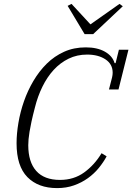

<svg xmlns="http://www.w3.org/2000/svg" viewBox="-20 -953 679 985"><path d="M273 12Q176 12 120.5 -44.5Q65 -101 65 -218Q65 -267 74.5 -323Q84 -379 103 -433.5Q122 -488 151.5 -538Q181 -588 220 -626.5Q259 -665 309 -687.5Q359 -710 420 -710Q479 -710 518 -688Q557 -666 568 -629H573L590 -698H639L588 -494H539L555 -556Q558 -569 558 -580Q558 -624 521 -648.5Q484 -673 427 -673Q375 -673 332 -652Q289 -631 255.5 -594.5Q222 -558 197.5 -508Q173 -458 159 -401Q148 -359 141.5 -329Q135 -299 131.5 -277Q128 -255 126.5 -239Q125 -223 125 -208Q125 -122 166 -76Q207 -30 288 -30Q359 -30 412 -68.5Q465 -107 501 -167L527 -151Q511 -121 487 -91.5Q463 -62 431 -39Q399 -16 359.5 -2Q320 12 273 12ZM327 -923 347 -933 444 -828 593 -933 610 -921 458 -778H414Z"/></svg>

Font: IBM Plex Serif Light
Style: Italic
Weight: 300
Italic angle: -14°
Designer: Mike Abbink, Paul van der Laan, Pieter van Rosmalen
Foundry: Bold Monday
Version: Version 3.001